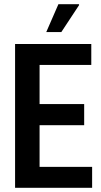

<svg xmlns="http://www.w3.org/2000/svg" viewBox="-20 -897 484 917"><path d="M52 0V-687H416V-587H169V-400H382V-299H169V-100H420V0ZM201 -744 259 -877H357L358 -873L273 -744Z"/></svg>

Font: Archivo SemiBold ExtraCondensed
Style: Regular
Weight: 600
Width: 2
Version: Version 2.001